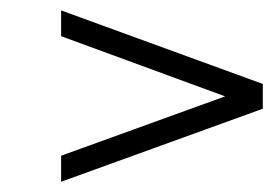

<svg xmlns="http://www.w3.org/2000/svg" viewBox="-20 -422 528 371"><path d="M415 -235.8 98.1 -352.1V-401.9L487.8 -259.8V-211.9L98.1 -70.8V-121.1Z"/></svg>

Font: Linear Smooth
Style: Regular
Weight: 400
Designer: Philipp H. Poll, Flanker
Foundry: Philipp H. Poll, reworked by Flanker
Version: Version 1.061 | FøM Fix